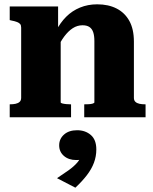

<svg xmlns="http://www.w3.org/2000/svg" viewBox="-20 -543 710 889"><path d="M25 0V-60H26Q41 -60 52.5 -62.5Q64 -65 71 -71.5Q78 -78 78 -90V-415Q78 -426 73.5 -431.5Q69 -437 59 -441Q49 -445 33 -448L25 -450V-513H249V-402H261V-69Q261 -66 268.5 -64Q276 -62 286.5 -61Q297 -60 306 -60H309V0ZM654 0H370V-60H371Q380 -60 391 -60.5Q402 -61 409.5 -63.5Q417 -66 417 -69V-353Q417 -378 411.5 -394Q406 -410 394 -418Q382 -426 362 -426Q338 -426 317 -412.5Q296 -399 277 -373.5Q258 -348 241 -309L239 -399Q259 -438 286.5 -465.5Q314 -493 350.5 -508Q387 -523 430 -523Q482 -523 520 -503.5Q558 -484 579 -446Q600 -408 600 -350V-90Q600 -78 607 -71.5Q614 -65 625.5 -62.5Q637 -60 652 -60H654ZM329 326 244 282Q273 263 297.5 245.5Q322 228 338 209.5Q354 191 356 172L370 190Q363 195 354 196.5Q345 198 333 198Q298 198 276 179Q254 160 254 130Q254 100 276.5 80Q299 60 337 60Q375 60 400.5 82Q426 104 426 149Q426 181 415 210.5Q404 240 382 268.5Q360 297 329 326Z"/></svg>

Font: Roboto Serif 36pt
Style: Bold
Weight: 700
Version: Version 1.008